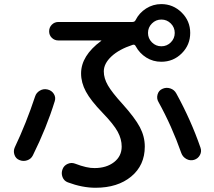

<svg xmlns="http://www.w3.org/2000/svg" viewBox="-20 -847 1040 933"><path d="M810.1 -732.9Q791 -752 764.2 -752Q737.3 -752 718.3 -732.9Q699.2 -713.9 699.2 -687Q699.2 -660.2 718.3 -641.1Q737.3 -622.1 764.2 -622.1Q791 -622.1 810.1 -641.1Q829.1 -660.2 829.1 -687Q829.1 -713.9 810.1 -732.9ZM624 -628.9Q558.6 -607.4 521.5 -572.8Q484.4 -538.1 484.4 -500Q484.4 -466.8 504.4 -432.1Q524.4 -397.5 575.2 -341.8Q635.7 -274.4 659.7 -229Q683.6 -183.6 683.6 -134.8Q683.6 -43.9 617.7 10.7Q551.8 65.4 444.3 65.4Q379.9 65.4 309.6 39.1Q291 32.2 283.7 13.2Q276.4 -5.9 284.2 -25.4Q291 -43 309.1 -50.8Q327.1 -58.6 344.7 -51.8Q403.3 -29.3 439.5 -30.3Q497.1 -30.3 534.2 -59.1Q571.3 -87.9 571.3 -134.8Q571.3 -170.9 552.2 -206.5Q533.2 -242.2 477.1 -300.3Q420.9 -358.4 397.5 -401.9Q374 -445.3 374 -490.2Q374 -576.2 471.7 -648.4Q472.7 -648.4 472.7 -649.4Q472.7 -650.4 470.7 -650.4H263.7Q245.1 -650.4 231.9 -663.1Q218.8 -675.8 218.8 -694.8Q218.8 -713.9 231.9 -727.1Q245.1 -740.2 263.7 -740.2H623Q634.8 -740.2 638.7 -749Q656.2 -784.2 689.9 -805.7Q723.6 -827.1 763.7 -827.1Q821.3 -827.1 862.8 -786.1Q904.3 -745.1 904.3 -687Q904.3 -628.9 863.3 -587.9Q822.3 -546.9 763.7 -546.9Q723.6 -546.9 690.9 -567.4Q658.2 -587.9 639.6 -622.1Q634.8 -632.8 624 -628.9ZM768.6 -415Q787.1 -423.8 807.1 -417.5Q827.1 -411.1 836.9 -392.6Q908.2 -262.7 954.1 -129.9Q960.9 -111.3 951.7 -93.8Q942.4 -76.2 923.3 -70.3Q904.3 -64.5 886.2 -74.2Q868.2 -84 861.3 -102.5Q814.5 -235.4 750 -351.6Q740.2 -368.2 745.6 -387.7Q751 -407.2 768.6 -415ZM74.2 -69.3Q56.6 -76.2 50.3 -94.7Q43.9 -113.3 51.8 -130.9Q107.4 -248 150.4 -377.9Q156.2 -396.5 173.8 -406.7Q191.4 -417 211.4 -412.1Q231.4 -407.2 241.7 -390.6Q252 -374 246.1 -355.5Q206.1 -225.6 139.6 -91.8Q130.9 -74.2 111.8 -67.9Q92.8 -61.5 74.2 -69.3Z"/></svg>

Font: Rounded-X Mgen+ 1mn medium
Style: Regular
Weight: 500
Designer: [Source Han Sans]
Ryoko NISHIZUKA  (kana & ideographs); Paul D. Hunt (Latin, Greek & Cyrillic); Wenlong ZHANG  (bopomofo
Version: Version 1.059.20150602